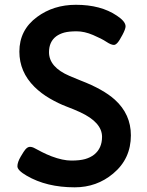

<svg xmlns="http://www.w3.org/2000/svg" viewBox="-20 -781 623 813"><path d="M86.9 -147.5Q96.7 -159.2 106.7 -159.2Q116.7 -159.2 127.9 -152.8Q139.2 -146.5 158 -137Q176.8 -127.4 198.2 -119.1Q246.1 -101.1 282 -101.1Q317.9 -101.1 340.3 -107.4Q362.8 -113.8 378.9 -126.5Q412.1 -153.3 412.1 -201.7Q412.1 -262.7 319.8 -305.7Q293.5 -317.9 260.5 -330.3Q227.5 -342.8 191.2 -363.8Q154.8 -384.8 126 -413.1Q62 -476.6 62 -562.5Q62 -653.8 136.7 -709Q206.5 -760.7 301.3 -760.7Q406.7 -760.7 474.6 -714.8Q511.7 -690.4 511.7 -669.4Q511.7 -658.2 498.5 -633.3Q485.4 -608.4 477.3 -599.6Q469.2 -590.8 462.4 -590.8Q450.2 -590.8 430.4 -604Q410.6 -617.2 374 -632.8Q337.4 -648.4 304.7 -648.4Q272 -648.4 252.2 -643.1Q232.4 -637.7 217.8 -627Q187.5 -604 187.5 -560.1Q187.5 -496.6 274.4 -459.5L321.8 -439.9Q417 -403.3 466.3 -358.9Q534.2 -297.4 534.2 -208Q534.2 -108.4 459 -45.9Q389.6 12.2 296.4 12.2Q176.8 12.2 92.8 -37.1Q53.7 -59.6 53.7 -76.9Q53.7 -94.2 67.9 -118.2Q82 -142.1 86.9 -147.5Z"/></svg>

Font: Capriola
Style: Regular
Weight: 400
Designer: Viktoriya Grabowska
Foundry: Viktoriya Grabowska
Version: Version 1.007